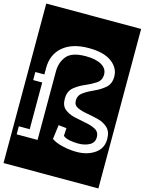

<svg xmlns="http://www.w3.org/2000/svg" viewBox="-171 -1009 991 1314"><g transform="rotate(15 324.0 -352.0)"><path d="M-12 -917H660V213H-12ZM631 -128Q631 -181 603 -207.5Q575 -234 534 -244.5Q493 -255 452 -262Q411 -269 383 -282.5Q355 -296 355 -328Q355 -366 387 -388Q419 -410 461 -428.5Q503 -447 535 -475Q567 -503 567 -554Q567 -616 511 -657Q455 -698 349 -698Q232 -698 166.5 -642.5Q101 -587 101 -491V-445H37V-388H101V-57H24V0H172V-486Q172 -550 208.5 -594.5Q245 -639 344 -639Q415 -639 455.5 -615.5Q496 -592 496 -550Q496 -508 463 -486.5Q430 -465 387.5 -447Q345 -429 312 -401.5Q279 -374 279 -320Q279 -271 307.5 -248Q336 -225 377.5 -215.5Q419 -206 460.5 -198.5Q502 -191 530.5 -175Q559 -159 559 -122Q559 -84 525.5 -66Q492 -48 446 -48Q418 -48 389 -53Q360 -58 339 -73L342 -129L285 -135L272 -34Q301 -13 351.5 -1.5Q402 10 451 10Q527 10 579 -26.5Q631 -63 631 -128Z"/></g></svg>

Font: Zilla Slab Highlight Regular
Style: Regular
Weight: 400
Designer: Typotheque Type Foundry
Foundry: Typotheque type foundry
Version: Version 1.1; 2017; ttfautohint (v1.6)